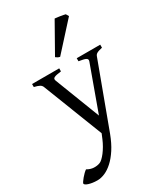

<svg xmlns="http://www.w3.org/2000/svg" viewBox="-259 -818 987 1154"><g transform="rotate(-30 235.0 -241.5)"><path d="M482.9 -433.1Q468.3 -429.7 459 -426.8Q449.7 -423.8 443.8 -420.2Q438 -416.5 434.8 -411.9Q431.6 -407.2 429.2 -399.9L266.1 40Q245.6 94.2 220.5 132.8Q195.3 171.4 168.2 196Q141.1 220.7 113.8 232.4Q86.4 244.1 62 244.1Q43.5 244.1 27.8 241.7Q12.2 239.3 1 235.6Q-10.3 231.9 -16.6 227.3Q-22.9 222.7 -22.9 218.3Q-22.9 215.3 -17.1 206.5Q-11.2 197.8 -2.4 187.3Q6.3 176.8 16.4 167Q26.4 157.2 34.2 152.3Q57.6 166 80.8 167Q104 168 122.1 161.1Q130.9 158.2 142.6 147.5Q154.3 136.7 166.3 121.1Q178.2 105.5 189.7 85.7Q201.2 65.9 210 44.9L224.1 11.2L64 -399.9Q59.6 -413.6 46.9 -420.7Q34.2 -427.7 9.8 -433.1V-454.1H198.2V-433.1Q179.2 -430.7 167.2 -428.2Q155.3 -425.8 148.7 -422.1Q142.1 -418.5 141.1 -413.1Q140.1 -407.7 143.1 -399.9L263.2 -88.9L376 -399.9Q378.4 -407.2 376.7 -412.4Q375 -417.5 368.4 -421.1Q361.8 -424.8 349.9 -427.5Q337.9 -430.2 319.8 -433.1V-454.1H482.9ZM237.8 -511.2Q229 -512.7 222.2 -516.6Q215.3 -520.5 210 -524.9L324.2 -727.1Q330.1 -726.6 339.6 -725.3Q349.1 -724.1 359.6 -722.7Q370.1 -721.2 379.9 -719.2Q389.6 -717.3 395 -715.8L406.2 -696.8Z"/></g></svg>

Font: Gentium Plus APac
Style: Regular
Weight: 400
Designer: J. Victor Gaultney, Annie Olsen, Iska Routamaa, Becca Hirsbrunner
Foundry: SIL International
Version: Version 5.000